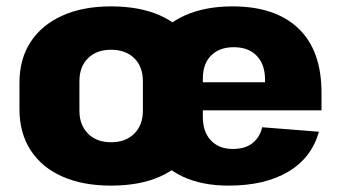

<svg xmlns="http://www.w3.org/2000/svg" viewBox="-20 -571 1068 602"><path d="M328 11Q240 11 175.5 -17.5Q111 -46 76 -100Q41 -154 41 -229V-311Q41 -386 76 -439.5Q111 -493 175.5 -522Q240 -551 328 -551Q418 -551 482 -522.5Q546 -494 581 -440Q616 -386 616 -311V-229Q616 -154 581 -100Q546 -46 482 -17.5Q418 11 328 11ZM328 -125Q374 -125 401 -152Q428 -179 428 -224V-316Q428 -362 401 -388.5Q374 -415 328 -415Q283 -415 256 -388.5Q229 -362 229 -316V-224Q229 -179 256 -152Q283 -125 328 -125ZM697 11Q613 11 552.5 -17.5Q492 -46 460 -99.5Q428 -153 428 -229V-311Q428 -386 462 -440Q496 -494 559.5 -522.5Q623 -551 709 -551Q843 -551 915.5 -482Q988 -413 988 -281V-225H582V-313H840L811 -279V-321Q811 -369 785 -396Q759 -423 713 -423Q668 -423 642 -397Q616 -371 616 -325V-204Q616 -158 641 -131Q666 -104 710 -104Q749 -104 772 -122.5Q795 -141 802 -172L980 -158Q957 -76 883.5 -32.5Q810 11 697 11Z"/></svg>

Font: Pathway Extreme SemiCondensed ExtraBold
Style: Regular
Weight: 800
Width: 4
Version: Version 1.001;gftools[0.9.26]